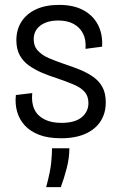

<svg xmlns="http://www.w3.org/2000/svg" viewBox="-20 -554 493 786"><path d="M230 12Q177 12 140.5 -2Q104 -16 81.5 -40.5Q59 -65 50 -97Q41 -129 45 -165L112 -173Q108 -134 120.5 -107Q133 -80 161.5 -65.5Q190 -51 231 -51Q287 -51 314.5 -74Q342 -97 342 -132Q342 -161 326 -178.5Q310 -196 281.5 -208Q253 -220 215 -233Q183 -243 153.5 -255.5Q124 -268 99.5 -285Q75 -302 61 -327.5Q47 -353 47 -389Q47 -433 68 -465.5Q89 -498 128 -516Q167 -534 222 -534Q280 -534 320 -513Q360 -492 380.5 -453.5Q401 -415 398 -363L330 -354Q333 -391 320 -416.5Q307 -442 281.5 -456Q256 -470 219 -470Q173 -470 145.5 -449.5Q118 -429 118 -393Q118 -365 135 -346.5Q152 -328 180 -316Q208 -304 243 -292Q277 -281 307.5 -268.5Q338 -256 362 -239Q386 -222 399.5 -197Q413 -172 413 -135Q413 -91 392 -58Q371 -25 330 -6.5Q289 12 230 12ZM169 212Q186 149 189.5 112.5Q193 76 193 53H264Q264 93 253 135Q242 177 229 212Z"/></svg>

Font: Bricolage Grotesque SemiCondensed Light
Style: Regular
Weight: 300
Width: 4
Designer: Mathieu Triay
Foundry: Atelier Triay
Version: Version 1.000;gftools[0.9.30]